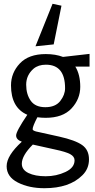

<svg xmlns="http://www.w3.org/2000/svg" viewBox="-20 -750 502 1012"><path d="M221 -129Q198 -129 177 -132Q152 -84 152 -69Q152 -62 170 -57L292 -30Q377 -11 413 14.5Q449 40 449 90Q449 140 414 174Q346 242 214 242Q133 242 74 212Q15 182 15 126Q15 70 95 -3Q65 -14 65 -36Q65 -58 124 -145Q38 -182 38 -300Q38 -366 84.5 -415.5Q131 -465 221 -465Q273 -465 312 -450L452 -466V-399H377Q403 -357 403 -292.5Q403 -228 357 -178.5Q311 -129 221 -129ZM323 -285Q323 -409 222 -409Q182 -409 157 -388Q118 -354 118 -303.5Q118 -253 142 -219Q166 -185 219 -185Q272 -185 297.5 -217.5Q323 -250 323 -285ZM95 113Q95 145 130 162Q165 179 221 179Q277 179 325 156.5Q373 134 373 95Q373 75 350 62.5Q327 50 270 38L153 12Q95 70 95 113ZM257 -730 304 -720 263 -516 167 -506Z"/></svg>

Font: Average Sans
Style: Regular
Weight: 400
Designer: Eduardo Rodriguez Tunni
Foundry: Eduardo Rodriguez Tunni
Version: Version 1.001